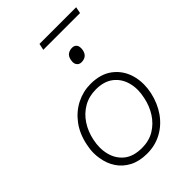

<svg xmlns="http://www.w3.org/2000/svg" viewBox="-254 -986 1105 1105"><g transform="rotate(-45 298.5 -433.5)"><path d="M272.5 9.5Q209.5 9.5 164.8 -14Q120 -37.5 93.8 -77.5Q67.5 -117.5 60 -168.5Q56.5 -189 56.5 -210.5Q56.5 -241.5 63.5 -273.5Q78.5 -347 117.5 -398.8Q156.5 -450.5 210.8 -477.8Q265 -505 325.5 -505Q407 -505 459 -465.5Q511 -426 530.5 -361.5Q541 -326 541 -287Q541 -255.5 534 -222Q519 -153.5 482.5 -101.2Q446 -49 392.2 -19.8Q338.5 9.5 272.5 9.5ZM275 -34.5Q332.5 -34.5 375.8 -60.8Q419 -87 447.2 -131Q475.5 -175 486.5 -229.5Q493.5 -261 493.5 -289.5Q493.5 -319.5 486 -346Q471.5 -398.5 431 -429.8Q390.5 -461 325 -461Q268.5 -461 224.2 -435.5Q180 -410 151 -366Q122 -322 110.5 -266.5Q104 -236.5 104 -208.5Q104 -179 111 -152.5Q124.5 -99.5 165 -67Q205.5 -34.5 275 -34.5ZM377.5 -629.5Q358 -629.5 348 -644Q341.5 -653.5 341.5 -667.5Q341.5 -674.5 343 -682.5Q348 -707.5 363 -717.5Q378 -727.5 397.5 -727.5Q417.5 -727.5 427 -713Q433 -703 433 -689.5Q433 -682.5 431.5 -674Q426.5 -650 412.2 -639.8Q398 -629.5 377.5 -629.5ZM272 -836 280.5 -875.5H579L571 -836Z"/></g></svg>

Font: Heraclito ExtraLight
Style: Italic
Weight: 200
Italic angle: -12°
Designer: Kostas Bartsokas (font) & Cristiano Sobral (main changes)
Foundry: Kostas Bartsokas (font) & Cristiano Sobral (main changes)
Version: Version 1.00;July 8, 2020;FontCreator 13.0.0.2655 64-bit